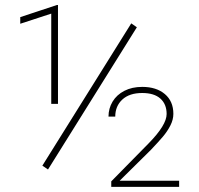

<svg xmlns="http://www.w3.org/2000/svg" viewBox="-20 -730 776 750"><path d="M206.5 -710.4V-324.2H180.2V-676.8L59.1 -637.2V-663.1L202.1 -710.4ZM514.6 -623.5 167.5 -67.9 145.5 -83 492.7 -638.7ZM679.7 -23.9V0H414.6V-21.5L561 -170.4Q630.9 -241.7 630.9 -284.7Q630.9 -323.2 606.4 -345Q582 -366.7 535.6 -366.7Q485.4 -366.7 457.8 -341.1Q430.2 -315.4 430.2 -274.4H403.8Q403.8 -306.6 419.9 -333.3Q436 -359.9 465.8 -375.2Q495.6 -390.6 535.6 -390.6Q590.8 -390.6 624 -362.5Q657.2 -334.5 657.2 -285.2Q657.2 -262.7 645.5 -239.7Q633.8 -216.8 616.2 -196Q598.6 -175.3 569.8 -145L447.3 -23.9Z"/></svg>

Font: Mardoto Thin
Style: Regular
Weight: 250
Designer: Christian Robertson, Vahan Hovhannisyan
Foundry: Google
Version: Version 1.000